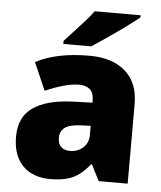

<svg xmlns="http://www.w3.org/2000/svg" viewBox="-54 -813 732 871"><g transform="rotate(5 311.5 -378.0)"><path d="M336 -563Q441 -563 500 -511Q559 -459 559 -363V0H427L390 -73H386Q363 -44 338.5 -25.5Q314 -7 282 1.5Q250 10 204 10Q156 10 118 -9.5Q80 -29 58 -68.5Q36 -108 36 -169Q36 -258 97.5 -301Q159 -344 276 -349L368 -352V-360Q368 -397 350 -412.5Q332 -428 301 -428Q268 -428 228 -416.5Q188 -405 147 -387L92 -513Q140 -538 200.5 -550.5Q261 -563 336 -563ZM325 -245Q273 -243 251.5 -226.5Q230 -210 230 -180Q230 -152 245 -138.5Q260 -125 285 -125Q320 -125 344.5 -147Q369 -169 369 -204V-247ZM551 -756Q533 -742 506 -721.5Q479 -701 448 -679.5Q417 -658 388.5 -638.5Q360 -619 340 -606H213V-620Q230 -639 254 -664.5Q278 -690 302 -717Q326 -744 342 -766H551Z"/></g></svg>

Font: Noto Sans Armenian Black
Style: Regular
Weight: 900
Version: Version 2.007